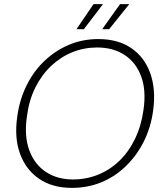

<svg xmlns="http://www.w3.org/2000/svg" viewBox="-20 -902 796 934"><path d="M330 12Q235 12 170.5 -32Q106 -76 77.5 -154Q49 -232 64 -335Q75 -417 109 -486Q143 -555 196 -605.5Q249 -656 315.5 -684Q382 -712 458 -712Q554 -712 618.5 -668Q683 -624 711 -545.5Q739 -467 725 -365Q714 -282 679.5 -213.5Q645 -145 592.5 -94Q540 -43 473.5 -15.5Q407 12 330 12ZM335 -29Q399 -29 456.5 -52Q514 -75 560 -119Q606 -163 636.5 -226Q667 -289 678 -367Q692 -463 666.5 -531Q641 -599 585.5 -635Q530 -671 453 -671Q389 -671 332 -648Q275 -625 228.5 -581Q182 -537 151.5 -475.5Q121 -414 111 -336Q97 -240 122.5 -171Q148 -102 203.5 -65.5Q259 -29 335 -29ZM477 -760 564 -882H609L511 -760ZM352 -760 435 -882H481L388 -760Z"/></svg>

Font: DM Sans 12pt ExtraLight
Style: Italic
Weight: 250
Italic angle: -10°
Version: Version 4.004;gftools[0.9.30]